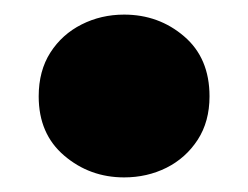

<svg xmlns="http://www.w3.org/2000/svg" viewBox="-20 -560 340 263"><path d="M150 -317Q103 -317 68 -346.8Q33 -376.5 33 -428Q33 -463 49 -488Q65 -513 91.8 -526.5Q118.5 -540 150 -540Q197.5 -540 232.2 -510.2Q267 -480.5 267 -428Q267 -393.5 250.8 -368.5Q234.5 -343.5 208 -330.2Q181.5 -317 150 -317Z"/></svg>

Font: Geologica Roman Black
Style: Regular
Weight: 900
Designer: Sindre Bremnes, Frode Helland
Foundry: Monokrom Skriftforlag AS
Version: Version 1.010;gftools[0.9.28]